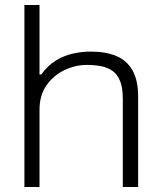

<svg xmlns="http://www.w3.org/2000/svg" viewBox="-20 -743 639 763"><path d="M77 0V-723H137V-447H144Q170 -483 202 -502.5Q234 -522 269.5 -530Q305 -538 341 -538Q400 -538 442 -520.5Q484 -503 506.5 -463.5Q529 -424 529 -358V0H468V-350Q468 -394 457.5 -420.5Q447 -447 427.5 -461Q408 -475 381.5 -480Q355 -485 325 -485Q279 -485 235.5 -464Q192 -443 164.5 -403.5Q137 -364 137 -306V0Z"/></svg>

Font: Archivo SemiExpanded ExtraLight
Style: Regular
Weight: 250
Width: 6
Designer: Hector Gatti
Foundry: Omnibus-Type
Version: Version 2.001